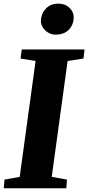

<svg xmlns="http://www.w3.org/2000/svg" viewBox="-31 -1008 472 1028"><path d="M-11 0 -6.5 -46.5 74.5 -61 159.5 -681.5 79 -694.5 85.5 -743H421.5L416 -694.5L331 -681.5L246 -61L327.5 -46.5L324 0ZM265 -822.5Q245 -822.5 226.8 -833.5Q208.5 -844.5 197.8 -862Q187 -879.5 188 -898.5Q190 -936.5 215 -962.5Q240 -988.5 281 -988.5Q318 -988.5 341.2 -965.8Q364.5 -943 363.5 -915Q363.5 -877 338.5 -849.8Q313.5 -822.5 265 -822.5Z"/></svg>

Font: Merriweather 36pt Black
Style: Italic
Weight: 900
Italic angle: -7.8°
Version: Version 2.101